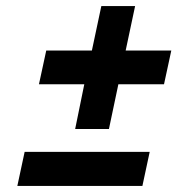

<svg xmlns="http://www.w3.org/2000/svg" viewBox="-20 -611 583 631"><path d="M132 -445 108 -334H257L227 -187H338L369 -334H519L543 -445H393L424 -591H313L282 -445ZM37 0H448L472 -112H61Z"/></svg>

Font: LT Wave Bold
Style: Italic
Weight: 700
Designer: Daniel Lyons
Version: Version 2.5 (Glyphs App)